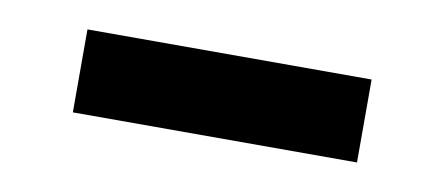

<svg xmlns="http://www.w3.org/2000/svg" viewBox="-28 -387 502 217"><g transform="rotate(10 223.0 -278.5)"><path d="M386.2 -326.2V-231H60.1V-326.2Z"/></g></svg>

Font: Stilu
Style: Regular
Weight: 400
Designer: Genilson Lima Santos
Foundry: Genilson Lima Santos
Version: Version 1.200;PS 001.200;hotconv 1.0.88;makeotf.lib2.5.64775